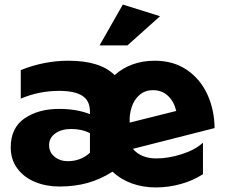

<svg xmlns="http://www.w3.org/2000/svg" viewBox="-20 -805 991 841"><path d="M665 -111Q598 -111 562 -153L920 -244Q919 -324 888.5 -391Q858 -458 799 -498.5Q740 -539 658 -539Q553 -539 482 -476Q419 -539 280 -539Q173 -539 71 -498V-373Q151 -407 239 -407Q307 -407 340.5 -385.5Q374 -364 374 -316V-305Q316 -328 239 -328Q148 -328 87.5 -286.5Q27 -245 27 -159Q27 -106 56 -67Q85 -28 133.5 -8Q182 12 240 12Q307 12 363 -3.5Q419 -19 473 -53Q509 -19 557.5 -1.5Q606 16 663 16Q718 16 772 1Q826 -14 869 -42V-180Q834 -148 775.5 -129.5Q717 -111 665 -111ZM277 -99Q243 -99 219 -118.5Q195 -138 195 -169Q195 -201 222 -220.5Q249 -240 292 -240Q338 -240 374 -222V-136Q334 -99 277 -99ZM650 -410Q689 -410 715.5 -385.5Q742 -361 752 -319L548 -268Q546 -302 556.5 -335Q567 -368 591 -389Q615 -410 650 -410ZM416 -606H538L681 -734L518 -785Z"/></svg>

Font: Geom ExtraBold
Style: Bold
Weight: 800
Version: Version 1.102